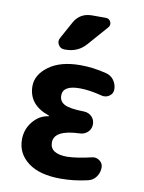

<svg xmlns="http://www.w3.org/2000/svg" viewBox="-87 -831 674 900"><g transform="rotate(10 250.0 -380.5)"><path d="M392.6 -114.3Q412.1 -119.1 428.7 -106.9Q445.3 -94.7 445.3 -75.2Q445.3 -49.8 430.7 -29.8Q416 -9.8 391.6 -4.9Q328.1 9.8 264.6 9.8Q164.1 9.8 109.4 -31.7Q54.7 -73.2 54.7 -139.6Q54.7 -188.5 85 -225.6Q115.2 -262.7 159.2 -268.6Q160.2 -268.6 160.2 -269.5Q160.2 -271.5 158.2 -272.5Q60.5 -305.7 59.6 -394.5Q59.6 -449.2 114.7 -489.7Q169.9 -530.3 264.6 -530.3Q325.2 -530.3 387.7 -514.6Q412.1 -508.8 426.3 -489.3Q440.4 -469.7 440.4 -445.3Q440.4 -425.8 423.8 -414.1Q407.2 -402.3 386.7 -407.2Q327.1 -422.9 280.3 -422.9Q200.2 -422.9 200.2 -375Q200.2 -346.7 225.6 -333.5Q251 -320.3 318.4 -319.3Q340.8 -318.4 355.5 -303.7Q370.1 -289.1 370.1 -267.1Q370.1 -245.1 355 -230.5Q339.8 -215.8 318.4 -214.8Q195.3 -210.9 195.3 -150.4Q195.3 -97.7 275.4 -96.7Q324.2 -97.7 392.6 -114.3ZM277.3 -769.5H342.8Q359.4 -769.5 366.2 -754.9Q373 -740.2 362.3 -727.5L278.3 -631.8Q241.2 -589.8 182.6 -589.8H176.8Q158.2 -589.8 148.4 -606.4Q138.7 -623 148.4 -639.6L192.4 -719.7Q219.7 -769.5 277.3 -769.5Z"/></g></svg>

Font: Rounded Mgen+ 2m bold
Style: Bold
Weight: 700
Designer: [Source Han Sans]
Ryoko NISHIZUKA  (kana & ideographs); Paul D. Hunt (Latin, Greek & Cyrillic); Wenlong ZHANG  (bopomofo
Version: Version 1.059.20150602